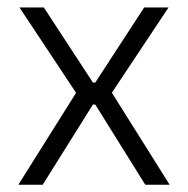

<svg xmlns="http://www.w3.org/2000/svg" viewBox="-20 -508 517 528"><path d="M97.5 0H30.5L195 -262V-244L33.5 -487.5H100.5L235.5 -281H242L376.5 -487.5H443.5L282 -244.5V-262L446.5 0H379.5L242 -220.5H235.5Z"/></svg>

Font: Anek Devanagari Medium Light
Style: Regular
Weight: 300
Version: Version 1.003